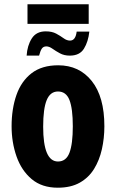

<svg xmlns="http://www.w3.org/2000/svg" viewBox="-20 -864 541 894"><path d="M108 -753V-844H393V-753ZM104 -605Q107 -652 128 -685Q149 -718 193 -718Q222 -718 241.5 -707.5Q261 -697 276 -686Q291 -675 306 -675Q332 -675 337 -717H396Q391 -670 371 -637.5Q351 -605 305 -605Q279 -605 259.5 -615.5Q240 -626 224.5 -637Q209 -648 196 -648Q182 -648 175 -638Q168 -628 162 -605ZM466 -276Q466 -221 454.5 -169.5Q443 -118 418 -77.5Q393 -37 351.5 -13.5Q310 10 249 10Q175 10 127.5 -30Q80 -70 57 -135.5Q34 -201 34 -276Q34 -357 56.5 -421.5Q79 -486 127 -523Q175 -560 251 -560Q349 -560 407.5 -486.5Q466 -413 466 -276ZM181 -274Q181 -112 250 -112Q288 -112 303.5 -153Q319 -194 319 -276Q319 -358 303.5 -398Q288 -438 250 -438Q214 -438 197.5 -398Q181 -358 181 -274Z"/></svg>

Font: Noto Sans ExtraCondensed ExtraBold
Style: Regular
Weight: 800
Width: 2
Designer: Monotype Design Team
Foundry: Monotype Imaging Inc.
Version: Version 2.013; ttfautohint (v1.8.4.7-5d5b)